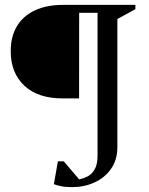

<svg xmlns="http://www.w3.org/2000/svg" viewBox="-20 -632 612 788"><path d="M276.9 136Q248.4 136 231.2 132.3Q214 128.7 201.1 123.9L217.6 30H241.6L305 104.3Q321.5 100.8 339 92.3Q356.4 83.7 368.4 63.3Q380.3 43 380.3 7.6V-579.4H304.9L304.6 -228.1H237.1Q135.6 -228.1 79.8 -280.5Q24 -333 24 -422Q24 -481.9 49.3 -524.2Q74.6 -566.4 122.8 -589.2Q171 -612 240 -612H535.7V-594.4L461.7 -554V-28Q461.7 24 435.8 60.8Q409.9 97.6 367.7 116.8Q325.4 136 276.9 136Z"/></svg>

Font: Ancizar Serif Light
Style: Regular
Weight: 300
Designer: Cesar Puertas, Viviana Monsalve, Julian Moncada, Julian Prieto, Jose Castro, Felipe Aragon, Mariel Hernandez, Sara Alarc
Version: Version 8.100